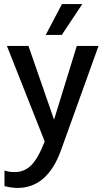

<svg xmlns="http://www.w3.org/2000/svg" viewBox="-20 -726 516 945"><path d="M465 -500 280 14Q213 199 66 199Q38 199 2 190V113Q23 121 52 121Q101 121 135 86Q169 51 200 -30L14 -500H120L246 -137L358 -500ZM285 -706H385L284 -554H205Z"/></svg>

Font: Sarabun Medium
Style: Regular
Weight: 500
Designer: Suppakit Chalermlarp | Katatrad Co.,Ltd.
Foundry: Cadson Demak Co.,Ltd.
Version: Version 1.000; ttfautohint (v1.6)